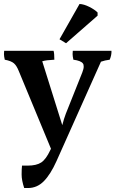

<svg xmlns="http://www.w3.org/2000/svg" viewBox="-26 -808 582 968"><path d="M466 -729 307 -590 274 -610 375 -788Q397 -787 424 -773.5Q451 -760 466 -745ZM115 140H96Q83 101 83 72Q83 43 85 27H113Q158 27 182 11Q206 -5 227 -50L231 -58L69 -449Q58 -477 44 -489Q30 -501 -2 -507Q-6 -525 -6 -535.5Q-6 -546 -5 -552H244Q248 -540 248 -507Q205 -505 187 -499L288 -177Q296 -209 306 -235L389 -443Q396 -461 396 -472Q396 -483 392 -488Q382 -502 344 -507Q340 -525 340 -535.5Q340 -546 341 -552H536Q537 -530 527 -507Q503 -504 483 -497L259 4Q229 71 195 105.5Q161 140 115 140Z"/></svg>

Font: Halant Semibold
Style: Regular
Weight: 600
Version: Version 1.100;PS 1.0;hotconv 1.0.78;makeotf.lib2.5.61930; tt